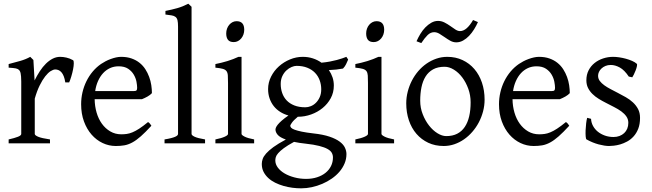

<svg xmlns="http://www.w3.org/2000/svg" viewBox="-20 -777 3535 1041"><path d="M376 -450.7Q380.4 -447.8 380.1 -433.6Q379.9 -419.4 376.2 -400.9Q372.6 -382.3 366.7 -362.8Q360.8 -343.3 355 -330.1H334Q331.1 -349.6 325.7 -363.3Q320.3 -377 313.2 -385Q306.2 -393.1 297.6 -396.7Q289.1 -400.4 279.8 -400.4Q269 -400.4 254.6 -391.4Q240.2 -382.3 225.1 -363Q210 -343.8 195.1 -313.7Q180.2 -283.7 168.5 -242.2V-50.8Q168.5 -43.5 186.8 -35.6Q205.1 -27.8 251 -21V0H26.9V-21Q59.1 -28.3 77.1 -35.4Q95.2 -42.5 95.2 -50.8V-335Q95.2 -351.1 94.2 -362.1Q93.3 -373 91.8 -379.9Q90.3 -386.7 88.1 -390.6Q85.9 -394.5 84 -397Q80.6 -400.4 76.4 -402.6Q72.3 -404.8 65.7 -406.2Q59.1 -407.7 49.8 -408.4Q40.5 -409.2 26.9 -410.2V-429.7Q58.6 -438 89.1 -446.5Q119.6 -455.1 144 -468.8L161.1 -451.7L167.5 -340.8Q180.7 -367.7 196 -391.1Q211.4 -414.6 229 -431.9Q246.6 -449.2 265.9 -459Q285.2 -468.8 306.2 -468.8Q321.8 -468.8 339.8 -464.8Q357.9 -460.9 376 -450.7Z M623 -417.5Q597.7 -417.5 576.4 -407.7Q555.2 -397.9 538.8 -380.1Q522.5 -362.3 511.5 -337.6Q500.5 -313 496.1 -283.2H705.1Q716.3 -283.2 720 -286.9Q723.6 -290.5 723.6 -300.8Q723.6 -314 720 -333.7Q716.3 -353.5 705.3 -372.3Q694.3 -391.1 674.6 -404.3Q654.8 -417.5 623 -417.5ZM803.7 -272Q794.9 -262.2 780.3 -253.9Q765.6 -245.6 750 -239.3H493.2Q493.7 -201.2 503.7 -166.7Q513.7 -132.3 532.5 -106.2Q551.3 -80.1 577.9 -64.5Q604.5 -48.8 637.7 -48.8Q652.8 -48.8 667.2 -50.8Q681.6 -52.7 698.2 -59.6Q714.8 -66.4 735.1 -79.6Q755.4 -92.8 782.7 -115.2Q789.1 -111.8 793.7 -105.5Q798.3 -99.1 800.8 -95.2Q768.1 -59.6 743.4 -37.8Q718.8 -16.1 697 -4.4Q675.3 7.3 654.1 11Q632.8 14.6 607.9 14.6Q570.3 14.6 536.4 -1.5Q502.4 -17.6 476.6 -47.1Q450.7 -76.7 435.3 -118.4Q419.9 -160.2 419.9 -211.9Q419.9 -244.6 427.2 -276.4Q434.6 -308.1 448.5 -336.4Q462.4 -364.7 482.4 -388.7Q502.4 -412.6 527.8 -430.2Q538.6 -437.5 552 -444.6Q565.4 -451.7 580.1 -457Q594.7 -462.4 609.1 -465.6Q623.5 -468.8 636.7 -468.8Q668.5 -468.8 693.4 -460Q718.3 -451.2 736.8 -436.3Q755.4 -421.4 768.1 -401.6Q780.8 -381.8 788.8 -359.9Q796.9 -337.9 800.3 -315.2Q803.7 -292.5 803.7 -272Z M872.1 0V-21Q893.1 -24.4 907.2 -28.1Q921.4 -31.7 929.7 -35.4Q938 -39.1 941.7 -43Q945.3 -46.9 945.3 -50.8V-632.8Q945.3 -654.8 942.4 -667Q939.5 -679.2 931.6 -685.3Q923.8 -691.4 910.6 -693.6Q897.5 -695.8 877 -698.2V-717.8Q912.1 -724.6 941.4 -732.9Q970.7 -741.2 1001 -756.8L1018.6 -740.2V-50.8Q1018.6 -43.5 1035.2 -35.6Q1051.8 -27.8 1091.8 -21V0Z M1147.9 0V-21Q1181.2 -27.8 1198.7 -35.9Q1216.3 -43.9 1216.3 -50.8V-327.1Q1216.3 -352.1 1215.3 -367.4Q1214.4 -382.8 1208 -391.4Q1201.7 -399.9 1187.7 -403.8Q1173.8 -407.7 1147.9 -410.2V-429.7Q1163.1 -432.6 1179.9 -436.8Q1196.8 -440.9 1213.4 -446Q1230 -451.2 1245.1 -457Q1260.3 -462.9 1272.9 -468.8H1289.6V-50.8Q1289.6 -44.9 1305.9 -36.4Q1322.3 -27.8 1357.9 -21V0ZM1304.2 -615.7Q1304.2 -602.1 1299.8 -589.8Q1295.4 -577.6 1287.8 -568.6Q1280.3 -559.6 1270 -554.2Q1259.8 -548.8 1247.6 -548.8Q1225.6 -548.8 1216.1 -561Q1206.5 -573.2 1206.5 -595.7Q1206.5 -609.4 1210.9 -621.6Q1215.3 -633.8 1223.1 -642.8Q1231 -651.9 1241 -657Q1251 -662.1 1262.7 -662.1Q1304.2 -662.1 1304.2 -615.7Z M1721.7 -293Q1721.7 -318.8 1713.1 -342Q1704.6 -365.2 1687.7 -382.6Q1670.9 -399.9 1645.8 -409.9Q1620.6 -419.9 1587.9 -419.9Q1575.7 -419.9 1560.8 -413.6Q1545.9 -407.2 1532.7 -395Q1519.5 -382.8 1510.7 -364.3Q1502 -345.7 1502 -321.8Q1502 -295.9 1510 -272.7Q1518.1 -249.5 1534.4 -232.4Q1550.8 -215.3 1575.9 -205.3Q1601.1 -195.3 1635.7 -195.3Q1649.9 -195.3 1665.3 -201.4Q1680.7 -207.5 1693.1 -220Q1705.6 -232.4 1713.6 -250.5Q1721.7 -268.6 1721.7 -293ZM1637.7 2Q1619.1 0 1603.5 -2.4Q1587.9 -4.9 1574.2 -7.8Q1539.1 11.2 1518.8 26.4Q1498.5 41.5 1488.3 53.5Q1478 65.4 1475.3 75.2Q1472.7 85 1472.7 92.8Q1472.7 113.3 1486.3 131.6Q1500 149.9 1522.9 163.3Q1545.9 176.8 1576.2 184.8Q1606.4 192.9 1639.6 192.9Q1672.4 192.9 1699.2 184.1Q1726.1 175.3 1745.1 159.9Q1764.2 144.5 1774.7 123.3Q1785.2 102.1 1785.2 76.7Q1785.2 63 1778.8 51.5Q1772.5 40 1755.9 30.8Q1739.3 21.5 1710.7 14.2Q1682.1 6.8 1637.7 2ZM1790 -313Q1790 -275.4 1773.2 -244.4Q1756.3 -213.4 1729 -191.2Q1701.7 -168.9 1667 -156.5Q1632.3 -144 1596.7 -144H1594.7Q1571.3 -124.5 1562.5 -111.6Q1553.7 -98.6 1553.7 -95.7Q1553.7 -89.8 1558.8 -84.2Q1564 -78.6 1577.9 -73.5Q1591.8 -68.4 1616.2 -63.2Q1640.6 -58.1 1678.7 -53.7Q1731.9 -47.9 1766.6 -36.1Q1801.3 -24.4 1821.8 -9Q1842.3 6.3 1850.3 23.9Q1858.4 41.5 1858.4 58.6Q1858.4 85.4 1848.1 109.6Q1837.9 133.8 1820.3 154.3Q1802.7 174.8 1778.8 191.4Q1754.9 208 1727.5 219.7Q1700.2 231.4 1670.9 237.8Q1641.6 244.1 1612.8 244.1Q1589.8 244.1 1565.4 241Q1541 237.8 1517.1 231Q1493.2 224.1 1471.9 213.6Q1450.7 203.1 1434.6 188.2Q1418.5 173.3 1408.9 154.5Q1399.4 135.7 1399.4 111.8Q1399.4 99.1 1404.1 85.2Q1408.7 71.3 1422.9 55.2Q1437 39.1 1462.4 20.5Q1487.8 2 1529.8 -20.5Q1498 -31.7 1485.8 -45.9Q1473.6 -60.1 1473.6 -74.7Q1473.6 -78.6 1476.1 -85.2Q1478.5 -91.8 1486.1 -101.3Q1493.7 -110.8 1507.6 -123Q1521.5 -135.3 1543.9 -150.9Q1519 -157.7 1498.8 -170.7Q1478.5 -183.6 1464.1 -201.9Q1449.7 -220.2 1441.7 -243.4Q1433.6 -266.6 1433.6 -293.9Q1433.6 -329.6 1449.7 -361.6Q1465.8 -393.6 1492.2 -417.2Q1518.6 -440.9 1552.2 -454.8Q1585.9 -468.8 1621.6 -468.8Q1650.9 -468.8 1676.5 -460.4Q1702.1 -452.1 1723.1 -437Q1748.5 -439.5 1769 -443.4Q1789.6 -447.3 1805.9 -451.7Q1822.3 -456.1 1835 -460.4Q1847.7 -464.8 1857.9 -468.8L1867.7 -454.1Q1861.8 -440.4 1856.4 -429Q1851.1 -417.5 1839.8 -405.3Q1821.3 -401.9 1803.5 -399.9Q1785.6 -397.9 1763.2 -397Q1775.9 -378.4 1783 -357.4Q1790 -336.4 1790 -313Z M1906.7 0V-21Q1939.9 -27.8 1957.5 -35.9Q1975.1 -43.9 1975.1 -50.8V-327.1Q1975.1 -352.1 1974.1 -367.4Q1973.1 -382.8 1966.8 -391.4Q1960.4 -399.9 1946.5 -403.8Q1932.6 -407.7 1906.7 -410.2V-429.7Q1921.9 -432.6 1938.7 -436.8Q1955.6 -440.9 1972.2 -446Q1988.8 -451.2 2003.9 -457Q2019 -462.9 2031.7 -468.8H2048.3V-50.8Q2048.3 -44.9 2064.7 -36.4Q2081.1 -27.8 2116.7 -21V0ZM2063 -615.7Q2063 -602.1 2058.6 -589.8Q2054.2 -577.6 2046.6 -568.6Q2039.1 -559.6 2028.8 -554.2Q2018.6 -548.8 2006.3 -548.8Q1984.4 -548.8 1974.9 -561Q1965.3 -573.2 1965.3 -595.7Q1965.3 -609.4 1969.7 -621.6Q1974.1 -633.8 1981.9 -642.8Q1989.7 -651.9 1999.8 -657Q2009.8 -662.1 2021.5 -662.1Q2063 -662.1 2063 -615.7Z M2531.7 -222.2Q2531.7 -260.7 2519 -295.7Q2506.3 -330.6 2486.3 -357.2Q2466.3 -383.8 2440.9 -399.4Q2415.5 -415 2390.6 -415Q2353.5 -415 2328.1 -400.9Q2302.7 -386.7 2287.4 -362.1Q2272 -337.4 2265.1 -303.7Q2258.3 -270 2258.3 -231Q2258.3 -192.4 2272 -157.5Q2285.6 -122.6 2306.4 -96.2Q2327.1 -69.8 2352.1 -54.4Q2377 -39.1 2399.4 -39.1Q2434.1 -39.1 2459 -52Q2483.9 -64.9 2500 -88.9Q2516.1 -112.8 2523.9 -146.5Q2531.7 -180.2 2531.7 -222.2ZM2607.4 -236.8Q2607.4 -204.1 2599.1 -172.9Q2590.8 -141.6 2576.2 -113.8Q2561.5 -85.9 2541 -62.3Q2520.5 -38.6 2495.8 -21.5Q2471.2 -4.4 2443.4 5.1Q2415.5 14.6 2385.7 14.6Q2339.4 14.6 2302 -2.9Q2264.6 -20.5 2238 -51.3Q2211.4 -82 2197 -124.5Q2182.6 -167 2182.6 -216.8Q2182.6 -249 2190.7 -280.3Q2198.7 -311.5 2213.1 -339.6Q2227.5 -367.7 2247.8 -391.4Q2268.1 -415 2292.7 -432.1Q2317.4 -449.2 2345.9 -459Q2374.5 -468.8 2404.8 -468.8Q2450.7 -468.8 2488 -451.2Q2525.4 -433.6 2552 -402.6Q2578.6 -371.6 2593 -329.1Q2607.4 -286.6 2607.4 -236.8ZM2571.3 -657.2Q2562.5 -637.2 2550.3 -617.7Q2538.1 -598.1 2523.2 -582.5Q2508.3 -566.9 2490.7 -557.1Q2473.1 -547.4 2454.1 -547.4Q2437 -547.4 2421.6 -555.9Q2406.2 -564.5 2391.6 -575Q2377 -585.4 2362.5 -594Q2348.1 -602.5 2334 -602.5Q2314.5 -602.5 2298.3 -586.7Q2282.2 -570.8 2264.2 -543.5L2238.3 -553.2Q2247.1 -573.2 2259 -593Q2271 -612.8 2286.1 -628.4Q2301.3 -644 2318.6 -653.8Q2335.9 -663.6 2355 -663.6Q2373.5 -663.6 2390.1 -655Q2406.7 -646.5 2421.4 -636Q2436 -625.5 2449.2 -616.9Q2462.4 -608.4 2474.1 -608.4Q2492.7 -608.4 2510.5 -624Q2528.3 -639.6 2544.9 -668.5Z M2888.7 -417.5Q2863.3 -417.5 2842 -407.7Q2820.8 -397.9 2804.4 -380.1Q2788.1 -362.3 2777.1 -337.6Q2766.1 -313 2761.7 -283.2H2970.7Q2981.9 -283.2 2985.6 -286.9Q2989.3 -290.5 2989.3 -300.8Q2989.3 -314 2985.6 -333.7Q2981.9 -353.5 2970.9 -372.3Q2960 -391.1 2940.2 -404.3Q2920.4 -417.5 2888.7 -417.5ZM3069.3 -272Q3060.5 -262.2 3045.9 -253.9Q3031.2 -245.6 3015.6 -239.3H2758.8Q2759.3 -201.2 2769.3 -166.7Q2779.3 -132.3 2798.1 -106.2Q2816.9 -80.1 2843.5 -64.5Q2870.1 -48.8 2903.3 -48.8Q2918.5 -48.8 2932.9 -50.8Q2947.3 -52.7 2963.9 -59.6Q2980.5 -66.4 3000.7 -79.6Q3021 -92.8 3048.3 -115.2Q3054.7 -111.8 3059.3 -105.5Q3064 -99.1 3066.4 -95.2Q3033.7 -59.6 3009 -37.8Q2984.4 -16.1 2962.6 -4.4Q2940.9 7.3 2919.7 11Q2898.4 14.6 2873.5 14.6Q2835.9 14.6 2802 -1.5Q2768.1 -17.6 2742.2 -47.1Q2716.3 -76.7 2700.9 -118.4Q2685.5 -160.2 2685.5 -211.9Q2685.5 -244.6 2692.9 -276.4Q2700.2 -308.1 2714.1 -336.4Q2728 -364.7 2748 -388.7Q2768.1 -412.6 2793.5 -430.2Q2804.2 -437.5 2817.6 -444.6Q2831.1 -451.7 2845.7 -457Q2860.4 -462.4 2874.8 -465.6Q2889.2 -468.8 2902.3 -468.8Q2934.1 -468.8 2959 -460Q2983.9 -451.2 3002.4 -436.3Q3021 -421.4 3033.7 -401.6Q3046.4 -381.8 3054.4 -359.9Q3062.5 -337.9 3065.9 -315.2Q3069.3 -292.5 3069.3 -272Z M3450.2 -138.2Q3450.2 -103.5 3440.4 -78.9Q3430.7 -54.2 3415 -37.1Q3399.4 -20 3380.4 -9.8Q3361.3 0.5 3342.8 5.9Q3324.2 11.2 3307.9 12.9Q3291.5 14.6 3282.2 14.6Q3258.8 14.6 3225.8 5.9Q3192.9 -2.9 3160.2 -21Q3156.7 -22.5 3155.5 -36.9Q3154.3 -51.3 3155 -70.1Q3155.8 -88.9 3158 -107.9Q3160.2 -127 3163.6 -138.2L3184.6 -132.8Q3185.5 -112.3 3195.3 -94.2Q3205.1 -76.2 3221.4 -63Q3237.8 -49.8 3259.5 -42Q3281.2 -34.2 3306.6 -34.2Q3324.2 -34.2 3338.9 -39.8Q3353.5 -45.4 3364.3 -55.4Q3375 -65.4 3380.9 -79.6Q3386.7 -93.8 3386.7 -110.8Q3386.7 -130.4 3376.2 -145.5Q3365.7 -160.6 3348.6 -173.1Q3331.5 -185.5 3309.8 -196.5Q3288.1 -207.5 3265.6 -219.2Q3245.1 -229.5 3226.1 -241.2Q3207 -252.9 3192.1 -267.6Q3177.2 -282.2 3168.2 -300.3Q3159.2 -318.4 3159.2 -341.8Q3159.2 -372.1 3171.4 -395.8Q3183.6 -419.4 3203.9 -435.5Q3224.1 -451.7 3250.2 -460.2Q3276.4 -468.8 3304.2 -468.8Q3319.3 -468.8 3337.6 -466.1Q3356 -463.4 3373.8 -458.5Q3391.6 -453.6 3407.2 -446.8Q3422.9 -439.9 3432.6 -431.2Q3435.5 -428.2 3433.3 -418Q3431.2 -407.7 3426.5 -395.5Q3421.9 -383.3 3416.5 -372.6Q3411.1 -361.8 3408.2 -357.9L3389.2 -361.8Q3365.7 -397 3340.6 -410.9Q3315.4 -424.8 3291.5 -424.8Q3275.4 -424.8 3262.7 -419.4Q3250 -414.1 3241 -405.5Q3231.9 -397 3227.3 -386.7Q3222.7 -376.5 3222.7 -366.2Q3222.7 -350.6 3231.9 -338.1Q3241.2 -325.7 3256.3 -314.7Q3271.5 -303.7 3290.8 -293.7Q3310.1 -283.7 3330.6 -272.9Q3351.6 -262.2 3373 -250Q3394.5 -237.8 3411.6 -221.9Q3428.7 -206.1 3439.5 -185.8Q3450.2 -165.5 3450.2 -138.2Z"/></svg>

Font: Gentium Plus Viet
Style: Regular
Weight: 400
Designer: J. Victor Gaultney, Annie Olsen, Iska Routamaa, Becca Hirsbrunner
Foundry: SIL International
Version: Version 5.000